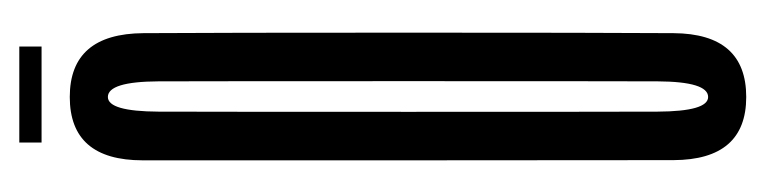

<svg xmlns="http://www.w3.org/2000/svg" viewBox="-310 -460 774 194"><g transform="rotate(-90 77.0 -363.0)"><path d="M76 4Q140 4 140.5 -69.5Q141 -143 141 -337Q141 -530.5 140.5 -605Q140 -679.5 76 -679.5Q12 -679.5 12 -605.8Q12 -532 12 -337Q12 -143 12.2 -69.5Q12.5 4 76 4ZM76 -34.5Q61.5 -34.5 61.2 -85.5Q61 -136.5 61 -337Q61 -539 61.2 -590Q61.5 -641 76 -641Q91.5 -641 91.8 -590Q92 -539 92 -337Q92 -136.5 91.8 -85.5Q91.5 -34.5 76 -34.5ZM30 -708H127V-730.5H30Z"/></g></svg>

Font: Anybody UltraCondensed Light
Style: Regular
Weight: 300
Width: 1
Version: Version 1.113;gftools[0.9.25]